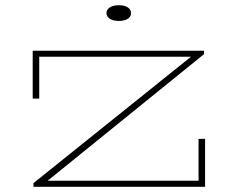

<svg xmlns="http://www.w3.org/2000/svg" viewBox="-20 -714 904 734"><path d="M108 0V-14L710 -497H130V-337H105V-520H760V-507L162 -23H739V-183H764V0ZM434 -634Q412 -634 399.5 -642.5Q387 -651 387 -664Q387 -677 399.5 -685.5Q412 -694 434 -694Q457 -694 469 -685.5Q481 -677 481 -664Q481 -651 469 -642.5Q457 -634 434 -634Z"/></svg>

Font: Padyakke Expanded One
Style: Regular
Weight: 400
Designer: James Puckett
Foundry: Dunwich Type Founders
Version: Version 1.500; ttfautohint (v1.8.4.7-5d5b)